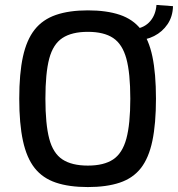

<svg xmlns="http://www.w3.org/2000/svg" viewBox="-20 -745 721 778"><path d="M336 -703Q412 -703 465.5 -685Q519 -667 551 -626Q583 -585 597.5 -516Q612 -447 612 -345Q612 -244 597.5 -174.5Q583 -105 551 -64Q519 -23 465.5 -5Q412 13 336 13Q260 13 206.5 -5Q153 -23 120.5 -64Q88 -105 73 -174.5Q58 -244 58 -345Q58 -447 73 -515.5Q88 -584 120.5 -625Q153 -666 206.5 -684.5Q260 -703 336 -703ZM336 -616Q271 -616 233 -591Q195 -566 179.5 -507.5Q164 -449 164 -345Q164 -242 179.5 -183Q195 -124 233 -99Q271 -74 336 -74Q401 -74 438.5 -99Q476 -124 492 -183Q508 -242 508 -345Q508 -449 492 -507.5Q476 -566 438.5 -591Q401 -616 336 -616ZM533 -582 529 -628Q566 -633 588.5 -659Q611 -685 614 -725L681 -720Q680 -678 659 -647Q638 -616 604.5 -599Q571 -582 533 -582Z"/></svg>

Font: Exo 2 Medium
Style: Regular
Weight: 500
Designer: Natanael Gama
Foundry: Natanael Gama
Version: Version 2.010